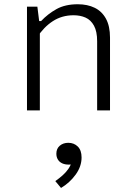

<svg xmlns="http://www.w3.org/2000/svg" viewBox="-20 -532 660 925"><path d="M172 0H110V-500H160L170 -420H172ZM448 0V-333.5Q448 -380.5 432.8 -408.2Q417.5 -436 392.2 -447.2Q367 -458.5 334.5 -458.5Q278.5 -458.5 234.8 -430.2Q191 -402 158 -351V-430.5H178Q210.5 -465 252.2 -488.2Q294 -511.5 354.5 -511.5Q401.5 -511.5 436.2 -494.5Q471 -477.5 490.5 -441.8Q510 -406 510 -351V0ZM251.5 208.5Q251.5 184 268 170Q284.5 156 309 156Q336.5 156 354.8 174Q373 192 373 226.5Q373 270 344.5 309.2Q316 348.5 274 373.5L246.5 340.5Q267 326 282.2 312.2Q297.5 298.5 308.8 282.5Q320 266.5 325.5 247.5L338.5 255.5Q326.5 261 311 261Q293 261 279.5 254.8Q266 248.5 258.8 236.5Q251.5 224.5 251.5 208.5Z"/></svg>

Font: Monaspace Neon Var
Style: Regular
Weight: 400
Designer: Riley Cran and the Lettermatic Team
Version: Version 1.000 (Monaspace Neon Var)